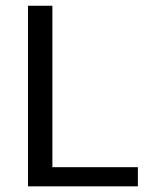

<svg xmlns="http://www.w3.org/2000/svg" viewBox="-20 -660 526 680"><path d="M165.5 -639.6V-67.9H468.3V0H79.1V-639.6Z"/></svg>

Font: Yantramanav
Style: Regular
Weight: 400
Version: Version 1.001;PS 1.0;hotconv 1.0.72;makeotf.lib2.5.5900; ttf